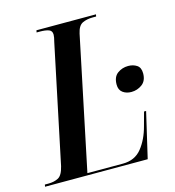

<svg xmlns="http://www.w3.org/2000/svg" viewBox="-136 -804 813 894"><g transform="rotate(-15 271.0 -357.0)"><path d="M-29 0 -27 -10H-10Q18 -10 38 -20.5Q58 -31 68 -73L187 -640Q193 -662 193 -674Q193 -693 177 -698.5Q161 -704 135 -704H119L121 -714H408L406 -704H390Q361 -704 340 -694Q319 -684 311 -647L178 -10H349Q407 -10 440 -51Q473 -92 489 -153L507 -219H517L466 0ZM474 -322Q450 -322 433 -334.5Q416 -347 416 -373Q416 -410 438.5 -426.5Q461 -443 490 -443Q514 -443 531.5 -431.5Q549 -420 549 -392Q549 -356 526 -339Q503 -322 474 -322Z"/></g></svg>

Font: Noto Serif Display Condensed SemiBold
Style: Italic
Weight: 600
Width: 3
Italic angle: -12°
Designer: Monotype Design Team
Foundry: Monotype Imaging Inc.
Version: Version 2.009